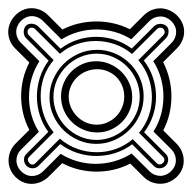

<svg xmlns="http://www.w3.org/2000/svg" viewBox="-28 -583 476 476"><path d="M212.9 -459.5Q228 -459.5 242.6 -455.4Q257.1 -451.4 269.9 -444Q282.7 -436.5 293.5 -426Q304.2 -415.5 311.9 -402.7Q319.6 -389.9 323.9 -375.1Q328.1 -360.4 328.1 -344.2Q328.1 -320.8 319 -299.6Q309.8 -278.3 293.8 -262Q277.8 -245.6 256.3 -236Q234.9 -226.3 210.4 -226.3Q187.5 -226.3 166.6 -235.4Q145.8 -244.4 129.8 -260Q113.8 -275.6 104.2 -296.8Q94.7 -317.9 94.7 -341.8Q94.7 -365.2 104 -386.6Q113.3 -408 129.3 -424.1Q145.3 -440.2 166.7 -449.8Q188.2 -459.5 212.9 -459.5ZM211.2 -236.1Q232.4 -236.1 251.8 -244.4Q271.2 -252.7 286 -267.2Q300.8 -281.7 309.6 -301.1Q318.4 -320.6 318.4 -343Q318.4 -364.3 310.1 -383.7Q301.8 -403.1 287.4 -417.7Q272.9 -432.4 253.4 -441.2Q233.9 -450 211.7 -450Q190.4 -450 171 -441.7Q151.6 -433.3 136.8 -418.8Q122.1 -404.3 113.3 -384.8Q104.5 -365.2 104.5 -343Q104.5 -321.8 112.8 -302.5Q121.1 -283.2 135.6 -268.4Q150.1 -253.7 169.6 -244.9Q189 -236.1 211.2 -236.1ZM123.3 -344Q123.3 -361.6 130 -377.3Q136.7 -393.1 148.4 -405Q160.2 -417 176.1 -424.1Q192.1 -431.2 210.4 -431.2Q228.3 -431.2 244.5 -424.2Q260.7 -417.2 272.9 -405.2Q285.2 -393.1 292.5 -376.8Q299.8 -360.6 299.8 -341.8Q299.8 -324.5 293.1 -308.6Q286.4 -292.7 274.7 -280.8Q262.9 -268.8 247.1 -261.7Q231.2 -254.6 212.9 -254.6Q195.1 -254.6 178.8 -261.5Q162.6 -268.3 150.3 -280.4Q137.9 -292.5 130.6 -308.8Q123.3 -325.2 123.3 -344ZM211.7 -273.9Q225.3 -273.9 237.8 -279.3Q250.2 -284.7 259.6 -294.1Q269 -303.5 274.5 -316.3Q280 -329.1 280 -344Q280 -357.9 275 -370.1Q270 -382.3 261 -391.5Q252 -400.6 239.7 -406Q227.5 -411.4 212.9 -411.4Q199.2 -411.4 186.5 -406.4Q173.8 -401.4 164.1 -392.3Q154.3 -383.3 148.3 -370.6Q142.3 -357.9 142.3 -342.8Q142.3 -329.6 147.7 -317.1Q153.1 -304.7 162.5 -295Q171.9 -285.4 184.4 -279.7Q197 -273.9 211.7 -273.9ZM126.7 -509.8Q146.7 -520 168.1 -524.9Q189.5 -529.8 211.4 -529.8Q232.9 -529.8 253.7 -525Q274.4 -520.3 293.9 -510.5L327.9 -544.4Q336.9 -553.5 347.7 -557.9Q358.4 -562.3 369.6 -562.3Q380.9 -562.3 391.4 -557.7Q401.9 -553.2 410.2 -545.3Q418.5 -537.4 423.5 -526.9Q428.5 -516.4 428.5 -504.6Q428.5 -493.2 423.8 -482.3Q419.2 -471.4 409.9 -462.4L376.5 -429Q386.7 -408.9 391.8 -387.5Q397 -366 397 -344Q397 -322 392 -300.8Q387 -279.5 376.7 -259.8L409.7 -226.8Q418.2 -218.3 422.9 -207.2Q427.5 -196 427.5 -184.3Q427.5 -172.9 422.9 -162.6Q418.2 -152.3 410.3 -144.5Q402.3 -136.7 391.8 -132.1Q381.3 -127.4 369.4 -127.4Q357.9 -127.4 347 -131.8Q336.2 -136.2 327.6 -145L294.9 -177.5Q275.1 -167.2 254.2 -162.4Q233.2 -157.5 211.7 -157.5Q189.5 -157.5 167.8 -162.7Q146.2 -168 126.2 -178.5L92.5 -145Q84 -136.5 72.9 -131.8Q61.8 -127.2 50 -127.2Q38.6 -127.2 28.3 -131.8Q18.1 -136.5 10.3 -144.4Q2.4 -152.3 -2.2 -162.8Q-6.8 -173.3 -6.8 -185.3Q-6.8 -196.8 -2.4 -207.5Q2 -218.3 10.7 -227.1L44.7 -261Q34.4 -280.8 29.4 -301.9Q24.4 -323 24.4 -344.5Q24.4 -366 29.4 -387.1Q34.4 -408.2 44.7 -428L10.3 -462.2Q1.2 -471.2 -3.2 -481.9Q-7.6 -492.7 -7.6 -503.9Q-7.6 -515.1 -3.1 -525.6Q1.5 -536.1 9.4 -544.4Q17.3 -552.7 27.8 -557.7Q38.3 -562.7 50 -562.7Q61.5 -562.7 72.4 -558.1Q83.3 -553.5 92.3 -544.2ZM69.6 -431.2Q56.6 -410.6 50.3 -388.2Q43.9 -365.7 43.9 -342.5Q43.9 -320.1 49.9 -298.1Q55.9 -276.1 68.4 -256.3L24.9 -212.9Q18.6 -206.8 15.6 -199.7Q12.7 -192.6 12.7 -185.3Q12.7 -178 15.7 -171Q18.8 -164.1 24 -158.7Q29.3 -153.3 36.3 -150Q43.2 -146.7 51 -146.7Q66.9 -146.7 79.1 -158.4L122.3 -201.7Q142.3 -189.2 164.4 -183Q186.5 -176.8 209.5 -176.8Q232.7 -176.8 255.2 -183.1Q277.8 -189.5 298.3 -202.4L341.8 -159.2Q347.9 -152.8 355 -149.9Q362.1 -147 369.4 -147Q376.7 -147 383.7 -150Q390.6 -153.1 396 -158.3Q401.4 -163.6 404.7 -170.5Q408 -177.5 408 -185.3Q408 -201.2 396.2 -213.4L352.5 -256.8Q365 -276.9 371.1 -299Q377.2 -321 377.2 -343.8Q377.2 -366.7 371 -388.9Q364.7 -411.1 352.1 -431.4L396.5 -475.8Q402.6 -481.9 405.6 -489.1Q408.7 -496.3 408.7 -503.9Q408.7 -511.5 405.5 -518.3Q402.3 -525.1 397 -530.5Q391.6 -535.9 384.5 -539.1Q377.4 -542.2 369.6 -542.2Q362.3 -542.2 355.2 -539.3Q348.1 -536.4 342 -530.3L297.4 -485.6Q277.6 -498 255.7 -504Q233.9 -510 211.4 -510Q188.5 -510 166.5 -503.9Q144.5 -497.8 124.3 -485.4L78.9 -530.8Q72.8 -536.9 65.6 -539.9Q58.3 -543 50.8 -543Q43.2 -543 36.3 -539.8Q29.3 -536.6 23.9 -531.2Q18.6 -525.9 15.4 -518.8Q12.2 -511.7 12.2 -503.9Q12.2 -496.6 15.3 -489.5Q18.3 -482.4 24.4 -476.3ZM299.6 -225.3Q280 -210.7 257.3 -203.5Q234.6 -196.3 210.9 -196.3Q187 -196.3 164.1 -203.7Q141.1 -211.2 121.3 -225.8L66.7 -171.1Q64 -168.5 60.3 -167.1Q56.6 -165.8 52.7 -165.8Q43.9 -165.8 37.7 -172Q31.5 -178.2 31.5 -187.5Q31.5 -191.2 32.7 -194.6Q33.9 -198 36.9 -200.9L91.8 -255.9Q77.6 -275.1 70.6 -297.6Q63.5 -320.1 63.5 -343.8Q63.5 -367.4 70.7 -390.1Q77.9 -412.8 92.5 -432.6L36.6 -488.5Q33.7 -491.5 32.2 -495.5Q30.8 -499.5 30.8 -503.9Q30.8 -512 35.5 -518.1Q40.3 -524.2 49.6 -524.2Q54.2 -524.2 58.7 -522.6Q63.2 -521 66.2 -518.1L122.1 -462.2Q141.8 -477.1 164.4 -484.4Q187 -491.7 210.4 -491.7Q233.9 -491.7 256.3 -484.5Q278.8 -477.3 298.6 -462.6L354.2 -518.1Q357.2 -521 361.2 -522.5Q365.2 -523.9 369.6 -523.9Q377.7 -523.9 383.8 -519.2Q389.9 -514.4 389.9 -505.1Q389.9 -500.5 388.3 -496Q386.7 -491.5 383.8 -488.5L328.4 -433.1Q343.8 -413.3 351.3 -390.3Q358.9 -367.2 358.9 -343.3Q358.9 -320.1 351.6 -297.5Q344.2 -274.9 329.3 -255.1L383.5 -200.9Q386.2 -198.2 387.6 -194.6Q388.9 -190.9 388.9 -187Q388.9 -178.2 382.7 -172Q376.5 -165.8 367.2 -165.8Q363.5 -165.8 360.1 -167Q356.7 -168.2 353.8 -171.1ZM316.7 -253.7Q332.8 -272.7 340.7 -295.5Q348.6 -318.4 348.6 -342.3Q348.6 -366.9 340.2 -390.6Q331.8 -414.3 314.9 -433.8L376.7 -495.6Q379.2 -498 379.9 -501.2Q380.6 -504.4 379.6 -507.3Q378.7 -510.3 376.2 -512.3Q373.8 -514.4 369.9 -514.4Q364.7 -514.4 361.3 -511L299.3 -449.2Q280 -465.3 256.7 -473.4Q233.4 -481.4 209 -481.4Q185.3 -481.4 162.5 -473.6Q139.6 -465.8 120.6 -449.7L59.1 -511Q56.6 -513.4 53.3 -514.2Q50 -514.9 47.1 -513.9Q44.2 -512.9 42.2 -510.5Q40.3 -508.1 40.3 -504.2Q40.3 -499 43.7 -495.6L105 -434.1Q88.9 -415 80.8 -392.1Q72.8 -369.1 72.8 -345Q72.8 -320.6 80.8 -297.4Q88.9 -274.2 105 -254.9L43.9 -193.8Q41 -190.4 41 -187.3Q41 -183.1 44.4 -179.1Q47.9 -175 52.5 -175Q56.4 -175 59.6 -178.2L120.4 -239.3Q139.9 -222.4 163.6 -214Q187.3 -205.6 211.9 -205.6Q236.1 -205.6 259 -213.6Q282 -221.7 301 -238L360.8 -178.2Q364 -175.3 367.4 -175.3Q371.6 -175.3 375.6 -178.7Q379.6 -182.1 379.6 -186.8Q379.6 -190.7 376.5 -193.8Z"/></svg>

Font: TafelwerkOT
Style: Regular
Weight: 400
Designer: Peter Wiegel
Foundry: Peter Wiegel, based on an original design named Oxford by Christine Lord, 1969
Version: Version 1.000